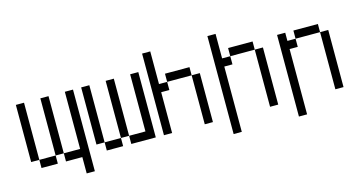

<svg xmlns="http://www.w3.org/2000/svg" viewBox="-79 -960 2658 1420"><g transform="rotate(-15 1250.0 -250.0)"><path d="M437.5 0Q437.5 0 437.5 125H500Q500 125 500 -500H437.5V-62.5H312.5V0ZM125 -62.5V0H250V-62.5ZM125 -62.5V-500H62.5V-62.5ZM250 -62.5H312.5V-500H250Z M625 -62.5V0H750V-62.5ZM625 -62.5V-500H562.5V-62.5ZM750 -62.5H812.5V0H1000Q1000 0 1000 -500H937.5V-62.5H812.5V-500H750Z M1062.5 -625Q1062.5 -625 1062.5 0H1125V-312.5H1187.5V-375H1125Q1125 -375 1125 -625ZM1375 -375Q1375 -375 1375 0H1437.5Q1437.5 0 1437.5 -375ZM1187.5 -375H1375V-437.5H1187.5Z M1562.5 -625Q1562.5 -625 1562.5 125H1625Q1625 125 1625 -375H1687.5V-437.5H1625V-625ZM1875 -437.5V0H1937.5V-437.5ZM1687.5 -437.5H1875V-500H1687.5Z M2062.5 -500Q2062.5 -500 2062.5 125H2125Q2125 125 2125 -375H2187.5V-437.5H2125V-500ZM2375 -437.5V0H2437.5V-437.5ZM2187.5 -437.5H2375V-500H2187.5Z"/></g></svg>

Font: CalcUnifontExMono
Style: Regular
Weight: 500
Version: Version 15.0.06